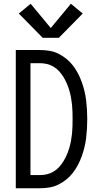

<svg xmlns="http://www.w3.org/2000/svg" viewBox="-20 -1001 540 1021"><path d="M64 0V-735H192Q217 -735 242 -731Q267 -727 289.5 -716Q312 -705 332 -689Q352 -673 367.5 -653Q383 -633 394.5 -611Q406 -589 414.5 -565.5Q423 -542 429 -517.5Q435 -493 438 -468Q441 -443 442.5 -418Q444 -393 444 -368Q444 -342 442.5 -317Q441 -292 438 -267Q435 -242 429 -217.5Q423 -193 414.5 -169.5Q406 -146 394.5 -124Q383 -102 367.5 -82Q352 -62 332 -46Q312 -30 289.5 -19Q267 -8 242 -4Q217 0 192 0ZM192 -70Q212 -70 230.5 -74.5Q249 -79 265.5 -89Q282 -99 295 -113.5Q308 -128 318 -144.5Q328 -161 335.5 -178.5Q343 -196 348.5 -214.5Q354 -233 357.5 -252Q361 -271 363 -290.5Q365 -310 365.5 -329Q366 -348 366 -368Q366 -387 365.5 -406Q365 -425 363 -444.5Q361 -464 357.5 -483Q354 -502 348.5 -520.5Q343 -539 335.5 -556.5Q328 -574 318 -590.5Q308 -607 295 -621.5Q282 -636 265.5 -646Q249 -656 230.5 -660.5Q212 -665 192 -665H142V-70ZM207 -800 80 -929 143 -981 250 -852 357 -981 420 -929 293 -800Z"/></svg>

Font: Zed Sans
Style: Regular
Weight: 400
Designer: Belleve Invis
Foundry: Belleve Invis
Version: Version 1.0.0; ttfautohint (v1.8.4)